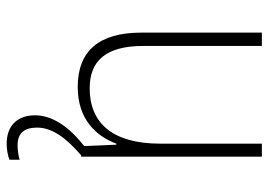

<svg xmlns="http://www.w3.org/2000/svg" viewBox="-132 -436 787 562"><g transform="rotate(90 261.0 -155.5)"><path d="M354 129C354 82 388 41 435 0H439V-529H401V-232C401 -91 340 -25 239 -25C158 -25 115 -73 115 -182V-529H76V-176C76 -53 129 10 235 10C330 10 379 -44 401 -103H404L408 -9C352 35 318 84 318 135C318 189 351 218 401 218C420 218 437 214 448 210V180C439 183 422 186 405 186C371 186 354 167 354 129Z"/></g></svg>

Font: Noto Sans Devanagari SemiCondensed ExtraLight
Style: Regular
Weight: 200
Width: 4
Designer: Jelle Bosma - Monotype Design Team
Foundry: Monotype Imaging Inc.
Version: Version 2.004